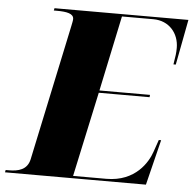

<svg xmlns="http://www.w3.org/2000/svg" viewBox="-85 -766 824 817"><g transform="rotate(5 326.5 -357.0)"><path d="M-34 0H568L616 -194H606L588 -142C573 -98 523 -10 398 -10H256L334 -372H551L552 -382H336L404 -704H538C606 -704 648 -653 648 -591C648 -570 646 -555 640 -520H650L687 -714H115L113 -704H126C169 -704 198 -698 198 -675C198 -667 195 -656 193 -645L70 -65C60 -19 22 -10 -19 -10H-32Z"/></g></svg>

Font: Noto Serif Display Black
Style: Italic
Weight: 900
Italic angle: -12°
Designer: Monotype Design Team
Foundry: Monotype Imaging Inc.
Version: Version 2.009